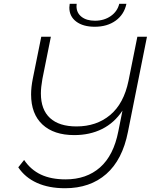

<svg xmlns="http://www.w3.org/2000/svg" viewBox="-20 -895 828 1019"><path d="M760 -700 659 -195Q630 -47 544 28.5Q458 104 325 104Q239 104 176 75.5Q113 47 77 -7L108 -46Q143 6 197 31.5Q251 57 328 57Q439 57 511 -6.5Q583 -70 608 -198L630 -308Q587 -243 522 -210.5Q457 -178 374 -178Q266 -178 205.5 -234Q145 -290 145 -394Q145 -432 154 -477L199 -700H250L205 -476Q197 -431 197 -399Q197 -313 245.5 -268.5Q294 -224 386 -224Q492 -224 564.5 -284.5Q637 -345 662 -466L709 -700ZM348 -855Q348 -861 350 -875H387Q386 -870 386 -862Q386 -827 412.5 -806Q439 -785 484 -785Q532 -785 567.5 -809.5Q603 -834 613 -875H651Q639 -818 594 -785.5Q549 -753 483 -753Q421 -753 384.5 -780.5Q348 -808 348 -855Z"/></svg>

Font: Montserrat Alternates Light
Style: Italic
Weight: 300
Italic angle: -11.3°
Designer: Julieta Ulanovsky
Foundry: Julieta Ulanovsky
Version: Version 7.200